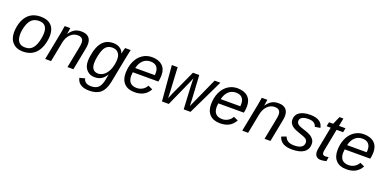

<svg xmlns="http://www.w3.org/2000/svg" viewBox="-9 -1568 5411 2698"><g transform="rotate(20 2696.5 -219.0)"><path d="M524.4 -333.5Q524.4 -270 504.9 -201.4Q485.4 -132.8 449 -85.2Q412.6 -37.6 359.9 -13.9Q307.1 9.8 239.7 9.8Q144 9.8 88.4 -47.9Q32.7 -105.5 32.7 -204.6Q34.7 -304.2 68.8 -381.3Q103 -458.5 163.6 -498Q224.1 -537.6 313.5 -537.6Q416 -537.6 470.2 -484.1Q524.4 -430.7 524.4 -333.5ZM433.6 -333.5Q433.6 -473.1 312.5 -473.1Q246.6 -473.1 206.8 -439.2Q167 -405.3 145 -336.4Q123 -267.6 123 -203.1Q123 -130.9 154.3 -93Q185.5 -55.2 245.1 -55.2Q295.4 -55.2 325.9 -72Q356.4 -88.9 379.4 -124.8Q402.3 -160.6 416.7 -216.3Q431.2 -272 433.6 -333.5Z M906.2 0 967.8 -314.9Q976.6 -357.9 976.6 -388.2Q976.6 -469.7 889.2 -469.7Q827.6 -469.7 780.8 -422.9Q733.9 -376 718.3 -295.9L660.6 0H572.8L653.8 -415.5Q663.6 -461.9 672.9 -528.3H755.9Q755.9 -522.9 750.7 -490.5Q745.6 -458 742.2 -438H743.7Q784.2 -494.1 825 -515.9Q865.7 -537.6 921.9 -537.6Q994.1 -537.6 1030.5 -502Q1066.9 -466.3 1066.9 -398.9Q1066.9 -367.7 1056.6 -318.8L994.6 0Z M1306.2 207.5Q1140.6 207.5 1114.3 84.5L1193.8 64Q1210.9 140.6 1308.1 140.6Q1377.4 140.6 1415.5 104.7Q1453.6 68.8 1469.2 -13.2L1485.8 -98.1H1484.9Q1454.6 -54.7 1431.4 -35.6Q1408.2 -16.6 1379.2 -6.3Q1350.1 3.9 1312.5 3.9Q1237.8 3.9 1192.1 -45.2Q1146.5 -94.2 1146.5 -175.3Q1146.5 -240.2 1164.8 -315.4Q1183.1 -390.6 1214.8 -440.4Q1246.6 -490.2 1292 -513.9Q1337.4 -537.6 1399.4 -537.6Q1458.5 -537.6 1499.3 -509.8Q1540 -481.9 1551.8 -438H1552.7Q1556.2 -456.1 1564.9 -490Q1573.7 -523.9 1576.2 -528.3H1659.7L1650.4 -488.3L1635.7 -418.9L1557.1 -15.1Q1533.7 103 1473.1 155.3Q1412.6 207.5 1306.2 207.5ZM1238.8 -182.1Q1238.8 -123 1264.4 -92Q1290 -61 1339.8 -61Q1392.6 -61 1435.5 -99.4Q1478.5 -137.7 1502.2 -204.6Q1525.9 -271.5 1525.9 -343.8Q1525.9 -404.8 1494.6 -438.7Q1463.4 -472.7 1408.7 -472.7Q1364.7 -472.7 1335.4 -454.6Q1306.2 -436.5 1286.1 -397.9Q1266.1 -359.4 1252.4 -295.2Q1238.8 -231 1238.8 -182.1Z M1793.5 -245.6Q1790.5 -228.5 1789.1 -190.4Q1789.1 -125.5 1821.5 -90.8Q1854 -56.2 1919.4 -56.2Q1966.8 -56.2 2005.4 -79.6Q2043.9 -103 2065.4 -143.6L2132.8 -112.8Q2097.2 -48.8 2042.2 -19.5Q1987.3 9.8 1909.2 9.8Q1811 9.8 1756.6 -44.7Q1702.1 -99.1 1702.1 -197.8Q1702.1 -295.9 1736.8 -373.8Q1771.5 -451.7 1834.5 -494.9Q1897.5 -538.1 1976.1 -538.1Q2076.2 -538.1 2131.8 -487.8Q2187.5 -437.5 2187.5 -345.7Q2187.5 -294.4 2175.8 -245.6ZM2098.1 -313 2100.1 -348.1Q2100.1 -408.7 2068.6 -440.9Q2037.1 -473.1 1978 -473.1Q1912.6 -473.1 1867.9 -431.4Q1823.2 -389.6 1805.2 -313Z M2746.1 0H2644L2626 -340.8L2623 -456.1Q2608.4 -419.4 2596.7 -391.8Q2585 -364.3 2420.9 0H2319.3L2274.4 -528.3H2361.3L2380.9 -169.4L2384.3 -72.8L2423.8 -165.5L2590.3 -528.3H2684.6L2706.1 -165.5Q2709 -112.8 2709 -72.8Q2725.1 -111.3 2914.6 -528.3H3000.5Z M3071.8 -245.6Q3068.8 -228.5 3067.4 -190.4Q3067.4 -125.5 3099.9 -90.8Q3132.3 -56.2 3197.8 -56.2Q3245.1 -56.2 3283.7 -79.6Q3322.3 -103 3343.8 -143.6L3411.1 -112.8Q3375.5 -48.8 3320.6 -19.5Q3265.6 9.8 3187.5 9.8Q3089.4 9.8 3034.9 -44.7Q2980.5 -99.1 2980.5 -197.8Q2980.5 -295.9 3015.1 -373.8Q3049.8 -451.7 3112.8 -494.9Q3175.8 -538.1 3254.4 -538.1Q3354.5 -538.1 3410.2 -487.8Q3465.8 -437.5 3465.8 -345.7Q3465.8 -294.4 3454.1 -245.6ZM3376.5 -313 3378.4 -348.1Q3378.4 -408.7 3346.9 -440.9Q3315.4 -473.1 3256.3 -473.1Q3190.9 -473.1 3146.2 -431.4Q3101.6 -389.6 3083.5 -313Z M3853 0 3914.6 -314.9Q3923.3 -357.9 3923.3 -388.2Q3923.3 -469.7 3835.9 -469.7Q3774.4 -469.7 3727.5 -422.9Q3680.7 -376 3665 -295.9L3607.4 0H3519.5L3600.6 -415.5Q3610.4 -461.9 3619.6 -528.3H3702.6Q3702.6 -522.9 3697.5 -490.5Q3692.4 -458 3689 -438H3690.4Q3731 -494.1 3771.7 -515.9Q3812.5 -537.6 3868.7 -537.6Q3940.9 -537.6 3977.3 -502Q4013.7 -466.3 4013.7 -398.9Q4013.7 -367.7 4003.4 -318.8L3941.4 0Z M4502 -154.8Q4502 -75.7 4441.4 -33Q4380.9 9.8 4266.6 9.8Q4181.6 9.8 4131.6 -18.8Q4081.5 -47.4 4061.5 -108.9L4133.3 -136.2Q4149.4 -93.3 4183.3 -73.7Q4217.3 -54.2 4274.4 -54.2Q4344.2 -54.2 4380.4 -77.9Q4416.5 -101.6 4416.5 -147Q4416.5 -177.2 4391.6 -197.5Q4366.7 -217.8 4286.1 -242.7Q4223.6 -263.2 4192.4 -282.7Q4161.1 -302.2 4144.5 -328.4Q4127.9 -354.5 4127.9 -389.2Q4127.9 -460 4184.6 -498.3Q4241.2 -536.6 4344.2 -536.6Q4517.1 -536.6 4538.6 -412.1L4459 -399.9Q4448.2 -438.5 4418.5 -455.6Q4388.7 -472.7 4338.4 -472.7Q4277.8 -472.7 4245.4 -453.4Q4212.9 -434.1 4212.9 -398.9Q4212.9 -378.4 4223.1 -364.3Q4233.4 -350.1 4252.7 -339.1Q4272 -328.1 4341.8 -306.2Q4403.8 -286.6 4435.3 -266.6Q4466.8 -246.6 4484.4 -219.2Q4502 -191.9 4502 -154.8Z M4693.4 9.8Q4651.9 9.8 4628.2 -15.1Q4604.5 -40 4604.5 -81.1Q4604.5 -107.9 4611.8 -144.5L4673.3 -464.4H4612.3L4625 -528.3H4687L4738.3 -646.5H4796.9L4773.9 -528.3H4871.6L4858.9 -464.4H4761.2L4700.2 -149.4Q4694.3 -120.1 4694.3 -103Q4694.3 -60.1 4738.3 -60.1Q4758.8 -60.1 4787.1 -66.9L4777.8 -2Q4729.5 9.8 4693.4 9.8Z M4961.9 -245.6Q4959 -228.5 4957.5 -190.4Q4957.5 -125.5 4990 -90.8Q5022.5 -56.2 5087.9 -56.2Q5135.3 -56.2 5173.8 -79.6Q5212.4 -103 5233.9 -143.6L5301.3 -112.8Q5265.6 -48.8 5210.7 -19.5Q5155.8 9.8 5077.6 9.8Q4979.5 9.8 4925 -44.7Q4870.6 -99.1 4870.6 -197.8Q4870.6 -295.9 4905.3 -373.8Q4939.9 -451.7 5002.9 -494.9Q5065.9 -538.1 5144.5 -538.1Q5244.6 -538.1 5300.3 -487.8Q5356 -437.5 5356 -345.7Q5356 -294.4 5344.2 -245.6ZM5266.6 -313 5268.6 -348.1Q5268.6 -408.7 5237.1 -440.9Q5205.6 -473.1 5146.5 -473.1Q5081.1 -473.1 5036.4 -431.4Q4991.7 -389.6 4973.6 -313Z"/></g></svg>

Font: Liberation Sans
Style: Italic
Weight: 400
Italic angle: -12°
Designer: Steve Matteson
Foundry: Ascender Corporation
Version: Version 2.1.5